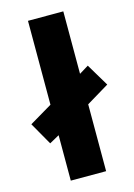

<svg xmlns="http://www.w3.org/2000/svg" viewBox="-129 -821 617 882"><g transform="rotate(-15 179.0 -380.0)"><path d="M95 0V-216L48 -190L-13 -297L95 -361V-760H263V-463L307 -490L371 -383L263 -318V0Z"/></g></svg>

Font: Noto Sans Cham ExtraBold
Style: Regular
Weight: 800
Version: Version 2.002